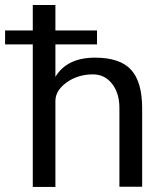

<svg xmlns="http://www.w3.org/2000/svg" viewBox="-51 -741 653 762"><path d="M513.2 0H422.9V-313Q422.9 -371.1 393.8 -408.4Q364.7 -445.8 317.9 -445.8Q257.8 -445.8 213.4 -413.8Q168.9 -381.8 168.9 -339.8V1H79.1V-564.9H-30.8V-620.1H79.1V-721.2H168.9V-620.1H334V-564.9H168.9V-436Q214.8 -512.2 326.2 -512.2Q425.3 -512.2 469.2 -464.1Q513.2 -416 513.2 -311Z"/></svg>

Font: Perun
Style: Regular
Weight: 400
Version: Version 1.0000